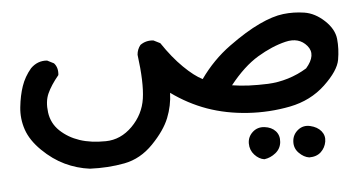

<svg xmlns="http://www.w3.org/2000/svg" viewBox="-35 -105 838 451"><g transform="rotate(-5 384.0 120.0)"><path d="M677.7 291Q665 289.1 653.8 277.8Q642.6 266.6 643.6 250.5Q644.5 234.4 657.2 224.1Q669.9 213.9 686.5 217.8Q703.1 221.7 711.9 232.4Q720.7 243.2 718.3 257.3Q715.8 271.5 705.6 281.2Q695.3 291 677.7 291ZM572.3 286.1Q559.6 284.2 549.3 272.9Q539.1 261.7 539.1 246.1Q539.1 230.5 550.8 219.7Q562.5 209 579.1 210.9Q595.7 212.9 605 223.1Q614.3 233.4 612.8 249Q611.3 264.6 599.1 274.4Q586.9 284.2 572.3 286.1ZM162.1 272.5Q131.8 268.6 104 255.4Q76.2 242.2 51.3 217.8Q26.4 193.4 17.6 167.5Q8.8 141.6 11.7 114.3Q14.6 86.9 22 65.4Q29.3 43.9 44.9 25.4Q61.5 8.8 84 10.7L99.6 18.6Q109.4 29.3 107.4 46.9Q88.9 69.3 80.6 87.9Q72.3 106.4 75.7 132.3Q79.1 158.2 98.1 176.3Q117.2 194.3 143.6 203.1Q169.9 211.9 205.1 211.4Q240.2 210.9 267.6 183.6Q294.9 156.2 300.3 119.1Q305.7 82 296.9 15.6Q297.9 2.9 305.7 -6.8Q319.3 -16.6 336.9 -14.6L352.5 -6.8Q376 28.3 400.4 52.2Q424.8 76.2 444.3 85.9Q474.6 43 515.6 13.2Q556.6 -16.6 588.9 -31.7Q621.1 -46.9 646 -49.8Q670.9 -52.7 695.8 -48.8Q720.7 -44.9 742.7 -24.4Q764.6 -3.9 767.1 19.5Q769.5 43 765.1 68.4Q760.7 93.8 726.6 126Q692.4 158.2 643.1 168Q593.8 177.7 543 174.3Q492.2 170.9 448.2 155.3Q404.3 139.6 365.2 111.3Q364.3 141.6 353 169.9Q341.8 198.2 312 229Q282.2 259.8 243.7 267.1Q205.1 274.4 162.1 272.5ZM688.5 82Q714.8 51.8 696.3 29.8Q677.7 7.8 645.5 15.6Q613.3 23.4 579.1 43.9Q544.9 64.5 511.7 106.4Q530.3 109.4 551.3 110.4Q572.3 111.3 596.2 110.4Q620.1 109.4 644 102.1Q668 94.7 688.5 82Z"/></g></svg>

Font: JasonHandwriting4
Style: Regular
Weight: 400
Version: Version 1.01.21